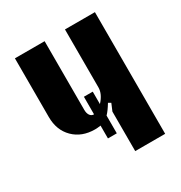

<svg xmlns="http://www.w3.org/2000/svg" viewBox="-125 -587 638 678"><g transform="rotate(-30 193.5 -248.0)"><path d="M235.8 -195.8Q220.7 -170.9 209 -159.2V-86.9H172.9V-139.2Q159.2 -137.2 149.9 -137.2Q96.2 -137.2 63 -170.2Q29.8 -203.1 29.8 -256.8V-496.1H150.9V-215.8Q150.9 -202.1 156.7 -193.6Q162.6 -185.1 172.9 -185.1V-256.8H209V-206.1Q233.9 -232.9 233.9 -259.8V-496.1H356V0H233.9V-161.1L246.1 -189.9Z"/></g></svg>

Font: Moniqa Black Paragraph
Style: Regular
Weight: 900
Designer: Rajesh Rajput
Foundry: Rajesh Rajput
Version: Version 1.000